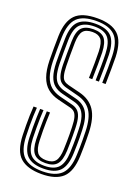

<svg xmlns="http://www.w3.org/2000/svg" viewBox="-154 -873 681 945"><g transform="rotate(20 187.0 -400.5)"><path d="M188.5 7.5Q114.8 7.5 77.5 -25.5Q40.2 -58.5 37.5 -141.5Q36.8 -165.5 36.5 -192.1Q36.2 -218.8 37 -244.5Q37.8 -270.2 39.5 -291.8H57Q55.5 -269.8 54.6 -246.4Q53.8 -223 53.9 -197.1Q54 -171.2 55 -142Q57.5 -67.8 89.5 -37.2Q121.5 -6.8 188.5 -6.8Q255.5 -6.8 287.1 -37.6Q318.8 -68.5 321.2 -142Q322 -163.5 322.4 -181.4Q322.8 -199.2 322.6 -218.6Q322.5 -238 321.8 -264.2Q319.8 -335 295.8 -370Q271.8 -405 224.2 -417L160.8 -433.5Q142.5 -438.2 130.6 -447.9Q118.8 -457.5 112.5 -477.8Q106.2 -498 105.2 -534.2Q104.8 -558.8 105 -592.2Q105.2 -625.8 105.8 -657.8Q106.8 -709.2 126.1 -729.8Q145.5 -750.2 188 -750.2Q228.2 -750.2 246.1 -729.1Q264 -708 266 -657Q266.8 -634.2 266.4 -595.5Q266 -556.8 265 -517H247.5Q248.5 -557.5 248.9 -596Q249.2 -634.5 248.5 -655.8Q247 -702 232.6 -718.9Q218.2 -735.8 188 -735.8Q152.8 -735.8 138.4 -717.9Q124 -700 123 -656.5Q122.8 -620.5 122.4 -589.5Q122 -558.5 122.8 -534.8Q123.5 -503.5 127.9 -486.2Q132.2 -469 141.4 -461.2Q150.5 -453.5 165 -449.8L228.2 -434Q283.2 -420.2 310 -380Q336.8 -339.8 339.2 -265Q340 -243.8 340 -225.4Q340 -207 339.9 -187.1Q339.8 -167.2 338.8 -141.2Q335.8 -59.8 299.6 -26.1Q263.5 7.5 188.5 7.5ZM188.5 -21Q130.8 -21 102.8 -48.1Q74.8 -75.2 72.5 -142.5Q71.5 -168.5 71.5 -195Q71.5 -221.5 72.1 -246.4Q72.8 -271.2 74 -291.8H91.5Q90.2 -271.2 89.5 -248.8Q88.8 -226.2 88.9 -200.1Q89 -174 89.8 -142.8Q92 -84.2 115 -59.9Q138 -35.5 188.5 -35.5Q239 -35.5 261.6 -60.4Q284.2 -85.2 286.2 -142.8Q287.2 -166.2 287.5 -184Q287.8 -201.8 287.8 -220Q287.8 -238.2 286.8 -262.8Q285.8 -302.5 277.8 -326.9Q269.8 -351.2 254.5 -364.4Q239.2 -377.5 216 -383L151.8 -399.2Q125.5 -405.8 107.8 -420.4Q90 -435 80.8 -462.2Q71.5 -489.5 70.2 -533.2Q70 -550.2 70 -572.5Q70 -594.8 70.2 -617.6Q70.5 -640.5 70.8 -658.5Q72.2 -725.8 100.8 -752.4Q129.2 -779 188 -779Q246.2 -779 272.4 -751.1Q298.5 -723.2 300.8 -658Q301.5 -635.5 301.2 -595.9Q301 -556.2 299.8 -517H282.5Q283.5 -554 283.9 -593.9Q284.2 -633.8 283.2 -657.8Q281.2 -715.5 259.4 -740Q237.5 -764.5 188 -764.5Q137.8 -764.5 113.8 -741.4Q89.8 -718.2 88.2 -658.2Q87.8 -627.8 87.4 -593.8Q87 -559.8 87.8 -533.8Q88.8 -494 96.4 -470.1Q104 -446.2 118.9 -434Q133.8 -421.8 156.2 -416L220 -400Q262.2 -389.8 282.4 -358.5Q302.5 -327.2 304.2 -263.5Q305 -242 305.1 -223.9Q305.2 -205.8 305 -186.8Q304.8 -167.8 303.8 -142.8Q301.5 -78 275 -49.5Q248.5 -21 188.5 -21ZM188.5 -49.8Q147 -49.8 128 -70.9Q109 -92 107.2 -143.8Q106.5 -171.8 106.4 -196.9Q106.2 -222 106.9 -245.6Q107.5 -269.2 108.8 -291.8H125.8Q124.8 -266.8 124.1 -243.9Q123.5 -221 123.6 -197.1Q123.8 -173.2 124.8 -144.2Q126.2 -102.2 140.1 -83.2Q154 -64.2 188.5 -64.2Q221.2 -64.2 235.6 -82.6Q250 -101 251.5 -145Q252.5 -169.2 252.6 -186.8Q252.8 -204.2 252.8 -221.4Q252.8 -238.5 252 -261.8Q251.2 -294.2 246.1 -312Q241 -329.8 231.6 -337.9Q222.2 -346 207.8 -349.2L143.2 -365.2Q108 -374 84.5 -393.6Q61 -413.2 48.9 -447.1Q36.8 -481 35.5 -532Q34.8 -561.2 35.1 -594.8Q35.5 -628.2 36 -659.8Q38.2 -737 72.6 -772.2Q107 -807.5 188 -807.5Q261.5 -807.5 297.1 -774.2Q332.8 -741 335.8 -659.2Q336.2 -637.8 336 -596.5Q335.8 -555.2 334.8 -517H317.2Q318.5 -556.8 318.8 -596.5Q319 -636.2 318.2 -658.5Q315.8 -732 284.9 -762.6Q254 -793.2 188 -793.2Q117.8 -793.2 86.6 -762.4Q55.5 -731.5 53.5 -659Q52.8 -623.2 52.5 -592.2Q52.2 -561.2 52.8 -532.5Q54.2 -485.5 64.8 -455.1Q75.2 -424.8 95.9 -407.4Q116.5 -390 147.5 -382.2L212 -366Q230.2 -361.8 242.6 -351.6Q255 -341.5 261.8 -320.5Q268.5 -299.5 269.5 -262.2Q270 -239.2 270.1 -222Q270.2 -204.8 270 -187Q269.8 -169.2 269 -144.2Q267 -93.2 248.6 -71.5Q230.2 -49.8 188.5 -49.8Z"/></g></svg>

Font: Big Shoulders Inline Display Thin SemiBold
Style: Regular
Weight: 600
Version: Version 2.002